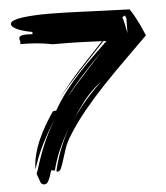

<svg xmlns="http://www.w3.org/2000/svg" viewBox="-51 -588 674 781"><g transform="rotate(-5 286.5 -198.0)"><path d="M77 86Q92 35 113 -15Q134 -65 163 -113Q134 -68 109.5 -19.5Q85 29 68 83Q68 55 75.5 25Q83 -5 95.5 -34Q108 -63 124.5 -91.5Q141 -120 159 -146L173 -148Q195 -187 222.5 -223Q250 -259 280 -291.5Q310 -324 341 -354Q372 -384 401 -412Q398 -412 395 -412.5Q392 -413 389 -413L326 -346Q285 -303 244 -257Q210 -220 179 -178Q223 -239 271 -293Q327 -354 383 -413Q344 -415 298.5 -416.5Q253 -418 182 -418Q148 -425 116 -427.5Q84 -430 50 -430Q52 -432 52 -436Q52 -441 50.5 -445Q49 -449 49 -454Q49 -459 55.5 -463Q62 -467 82 -467Q87 -467 92 -466.5Q97 -466 104 -466V-475Q65 -482 42.5 -492.5Q20 -503 20 -514Q20 -523 33.5 -528.5Q47 -534 68.5 -537Q90 -540 118 -541.5Q146 -543 175 -543Q205 -543 237 -542Q269 -541 308 -539.5Q347 -538 395.5 -536Q444 -534 506 -532Q516 -518 525.5 -500.5Q535 -483 543 -466.5Q551 -450 556 -437.5Q561 -425 563 -421Q516 -374 469 -328Q422 -282 377 -234.5Q332 -187 291.5 -137.5Q251 -88 218 -34Q206 -14 198 9Q190 32 184 52.5Q178 73 172 86.5Q166 100 158 100Q156 100 152 98Q172 11 216 -69Q193 -31 175 10Q157 51 146 95L134 92Q131 92 128.5 100.5Q126 109 122.5 119.5Q119 130 113.5 138.5Q108 147 99 147Q87 147 82.5 134Q78 121 71 101ZM490 -497 485 -509 474 -503Q479 -487 482.5 -470Q486 -453 489 -436ZM366 -250Q342 -232 324 -214Q306 -196 292 -178Q278 -160 265 -141.5Q252 -123 239 -103Q295 -184 366 -250ZM378 -371Q337 -330 298 -287.5Q259 -245 223 -198L224 -199Q259 -241 300 -286Q341 -331 378 -371ZM171 -166Q175 -172 179 -178Q175 -172 171 -166ZM167 -160 171 -166Z"/></g></svg>

Font: Finger Paint
Style: Regular
Weight: 400
Designer: Ralph du Carrois
Foundry: Ralph du Carrois
Version: Version 1.001